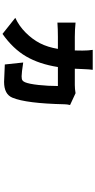

<svg xmlns="http://www.w3.org/2000/svg" viewBox="368 -1047 764 1540"><g transform="rotate(90 750.0 -277.0)"><path d="M727.5 -501 822.3 -457Q816.4 -431.6 816.4 -413.1Q809.6 -105.5 763.7 4.9Q736.3 72.3 636.7 72.3Q617.2 72.3 497.1 66.4L481.4 -81.1Q564.5 -68.4 591.8 -68.4Q614.3 -68.4 623.5 -74.2Q632.8 -80.1 639.6 -95.7Q653.3 -127.9 661.6 -204.6Q669.9 -281.2 669.9 -359.4H517.6Q494.1 -210 432.6 -104.5Q371.1 1 252 85L123 -17.6Q188.5 -47.9 241.2 -100.6Q295.9 -155.3 327.1 -216.3Q358.4 -277.3 372.1 -359.4H275.4Q211.9 -359.4 161.1 -355.5V-501Q218.8 -495.1 275.4 -495.1H384.8Q385.7 -513.7 385.7 -555.7Q385.7 -603.5 379.9 -638.7H540Q536.1 -613.3 534.2 -562Q532.2 -510.7 531.2 -495.1H662.1Q693.4 -495.1 727.5 -501Z"/></g></svg>

Font: Bpmf Zihi Sans Heavy
Style: Heavy
Weight: 900
Foundry: But Ko
Version: Version 1.320